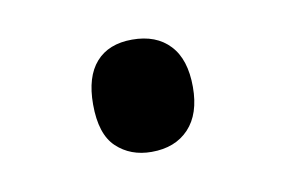

<svg xmlns="http://www.w3.org/2000/svg" viewBox="-33 -163 331 223"><g transform="rotate(-10 133.0 -52.0)"><path d="M74.2 -51.8Q74.2 -84.5 89.1 -101.3Q104 -118.2 131.8 -118.2Q160.2 -118.2 176 -101.3Q191.9 -84.5 191.9 -51.8Q191.9 -20 175.8 -2.9Q159.7 14.2 131.8 14.2Q106.9 14.2 90.6 -1.2Q74.2 -16.6 74.2 -51.8Z"/></g></svg>

Font: f0_18033 
Style: Regular
Weight: 400
Foundry: Ascender Corporation
Version: Version 1.10